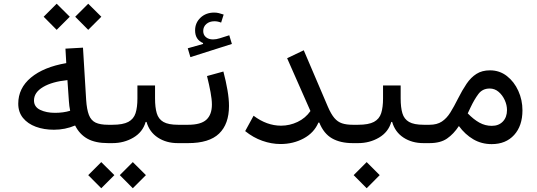

<svg xmlns="http://www.w3.org/2000/svg" viewBox="-20 -773 2900 1037"><path d="M215.8 -682.6 286.1 -752.9 356.9 -682.6 286.1 -611.8ZM386.2 -682.6 456.5 -752.9 527.3 -682.6 456.5 -611.8ZM337.9 -432.1 333.5 -510.3 428.2 -515.6 445.3 -233.9Q448.7 -181.6 460.2 -152.1Q471.7 -122.6 496.3 -110.8Q521 -99.1 564 -99.1H564.5V0H564Q495.1 0 452.4 -23.7Q409.7 -47.4 385.7 -95.2Q331.5 -72.3 271.5 -72.3Q217.3 -72.3 173.6 -88.4Q129.9 -104.5 104.2 -136Q78.6 -167.5 78.6 -212.9Q78.6 -296.9 147.2 -354Q215.8 -411.1 337.9 -432.1ZM344.2 -340.3Q261.7 -332 212.6 -303Q163.6 -273.9 163.6 -230.5Q163.6 -195.8 196.8 -179.7Q230 -163.6 277.3 -163.6Q322.3 -163.6 358.9 -174.8Q356 -189 354.5 -200.9Q353 -212.9 352.1 -226.6Z M817.4 -241.2Q817.4 -192.9 826.7 -161.4Q835.9 -129.9 862.5 -114.5Q889.2 -99.1 941.9 -99.1H973.1V0H940.4Q878.4 0 832.8 -29.8Q787.1 -59.6 771.5 -114.3H766.6Q751 -59.6 700.4 -29.8Q649.9 0 587.4 0H564.5Q548.3 0 548.3 -49.8Q548.3 -99.1 564.5 -99.1H587.4Q644 -99.1 673.1 -114.7Q702.1 -130.4 712.2 -161.9Q722.2 -193.4 722.2 -241.2V-311.5H817.4ZM456.5 172.9 526.9 102.5 597.7 172.9 526.9 243.7ZM627 172.9 697.3 102.5 768.1 172.9 697.3 243.7Z M1188 -694.3 1174.3 -650.9Q1155.8 -658.2 1138.7 -658.2Q1111.8 -658.2 1094.7 -643.6Q1077.6 -628.9 1077.6 -605.5Q1077.6 -584.5 1092.3 -572.3Q1106.9 -560.1 1130.4 -560.1Q1147.9 -560.1 1167.5 -566.4L1218.3 -582.5L1232.4 -535.6L1008.3 -464.4L994.1 -512.2L1076.7 -535.6V-540.5Q1033.7 -558.6 1033.7 -608.9Q1033.7 -649.9 1063 -677.5Q1092.3 -705.1 1137.2 -705.1Q1149.9 -705.1 1162.1 -702.1Q1174.3 -699.2 1188 -694.3ZM1186.5 -386.7Q1200.7 -333 1208.7 -285.6Q1216.8 -238.3 1216.8 -200.7Q1216.8 -103 1163.3 -51.5Q1109.9 0 996.1 0H973.1Q957 0 957 -49.8Q957 -99.1 973.1 -99.1H996.1Q1064.9 -99.1 1094.7 -126.5Q1124.5 -153.8 1124.5 -208.5Q1124.5 -235.8 1117.2 -275.1Q1109.9 -314.5 1098.1 -362.3Z M1620.6 -501.5 1751 -196.3Q1768.1 -156.7 1785.9 -135.7Q1803.7 -114.7 1827.4 -106.9Q1851.1 -99.1 1884.8 -99.1H1891.1V0H1884.8Q1818.4 0 1773.4 -25.6Q1728.5 -51.3 1704.6 -110.8H1699.7Q1676.3 -55.7 1620.1 -25.4Q1564 4.9 1495.1 4.9Q1446.3 4.9 1397 -12.5Q1347.7 -29.8 1304.2 -64.9L1349.6 -147.9Q1420.9 -94.2 1498 -94.2Q1544.4 -94.2 1587.2 -114.5Q1629.9 -134.8 1656.7 -173.3L1530.8 -458.5Z M2144 -241.2Q2144 -192.9 2153.3 -161.4Q2162.6 -129.9 2189.2 -114.5Q2215.8 -99.1 2268.6 -99.1H2299.8V0H2267.1Q2205.1 0 2159.4 -29.8Q2113.8 -59.6 2098.1 -114.3H2093.3Q2077.6 -59.6 2027.1 -29.8Q1976.6 0 1914.1 0H1891.1Q1875 0 1875 -49.8Q1875 -99.1 1891.1 -99.1H1914.1Q1970.7 -99.1 1999.8 -114.7Q2028.8 -130.4 2038.8 -161.9Q2048.8 -193.4 2048.8 -241.2V-311.5H2144ZM1890.1 172.9 1960.4 102.5 2030.8 172.9 1960.4 243.7Z M2299.8 -99.1Q2340.3 -99.1 2366.5 -116.5Q2392.6 -133.8 2412.4 -165.5Q2432.1 -197.3 2453.1 -239.3Q2476.6 -286.1 2500 -320.6Q2523.4 -355 2553.5 -374Q2583.5 -393.1 2626.5 -393.1Q2678.2 -393.1 2717.8 -362.3Q2757.3 -331.5 2779.5 -282.2Q2801.8 -232.9 2801.8 -177.2Q2801.8 -93.3 2756.8 -43.9Q2711.9 5.4 2635.7 5.4Q2580.6 5.4 2536.1 -20.8Q2491.7 -46.9 2458.5 -92.3Q2430.2 -49.3 2394.5 -24.7Q2358.9 0 2299.8 0Q2283.7 0 2283.7 -49.8Q2283.7 -99.1 2299.8 -99.1ZM2506.3 -160.6Q2538.1 -127.9 2569.3 -110.6Q2600.6 -93.3 2636.2 -93.3Q2673.8 -93.3 2696 -116.7Q2718.3 -140.1 2718.3 -178.7Q2718.3 -205.6 2706.1 -232.4Q2693.8 -259.3 2672.9 -277.1Q2651.9 -294.9 2625 -294.9Q2585.9 -294.9 2563.7 -265.1Q2541.5 -235.4 2521.5 -192.9Z"/></svg>

Font: Estedad-FD Medium
Style: Regular
Weight: 500
Designer: Amin Abedi
Version: Version 7.3